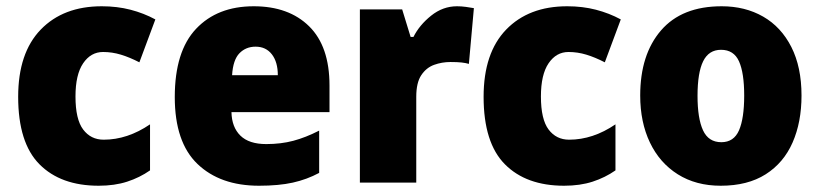

<svg xmlns="http://www.w3.org/2000/svg" viewBox="-20 -583 2619 613"><path d="M295 10Q174 10 106 -58.5Q38 -127 38 -274Q38 -414 110 -488.5Q182 -563 305 -563Q354 -563 396.5 -552Q439 -541 476 -521L425 -384Q394 -400 366 -408.5Q338 -417 309 -417Q270 -417 245.5 -381Q221 -345 221 -275Q221 -202 245.5 -169.5Q270 -137 311 -137Q387 -137 459 -186V-39Q426 -16 386 -3Q346 10 295 10Z M790 -563Q902 -563 967 -499Q1032 -435 1032 -310V-225H719Q720 -177 747.5 -150Q775 -123 830 -123Q877 -123 916.5 -133.5Q956 -144 999 -166V-31Q960 -10 915 0Q870 10 807 10Q683 10 610.5 -59.5Q538 -129 538 -273Q538 -419 606 -491Q674 -563 790 -563ZM796 -434Q765 -434 744.5 -413Q724 -392 721 -343H867Q867 -385 848 -409.5Q829 -434 796 -434Z M1439 -563Q1453 -563 1467.5 -561Q1482 -559 1493 -557L1477 -379Q1467 -382 1453.5 -383.5Q1440 -385 1418 -385Q1391 -385 1366 -376Q1341 -367 1325 -343Q1309 -319 1309 -274V0H1129V-553H1264L1291 -465H1300Q1319 -503 1356.5 -533Q1394 -563 1439 -563Z M1781 10Q1660 10 1592 -58.5Q1524 -127 1524 -274Q1524 -414 1596 -488.5Q1668 -563 1791 -563Q1840 -563 1882.5 -552Q1925 -541 1962 -521L1911 -384Q1880 -400 1852 -408.5Q1824 -417 1795 -417Q1756 -417 1731.5 -381Q1707 -345 1707 -275Q1707 -202 1731.5 -169.5Q1756 -137 1797 -137Q1873 -137 1945 -186V-39Q1912 -16 1872 -3Q1832 10 1781 10Z M2539 -278Q2539 -193 2510.5 -128Q2482 -63 2424.5 -26.5Q2367 10 2281 10Q2202 10 2144 -26.5Q2086 -63 2055 -128Q2024 -193 2024 -278Q2024 -409 2090.5 -486Q2157 -563 2284 -563Q2359 -563 2416.5 -530Q2474 -497 2506.5 -433Q2539 -369 2539 -278ZM2207 -277Q2207 -205 2224.5 -167Q2242 -129 2283 -129Q2323 -129 2339.5 -167Q2356 -205 2356 -278Q2356 -350 2339.5 -387Q2323 -424 2282 -424Q2243 -424 2225 -387.5Q2207 -351 2207 -277Z"/></svg>

Font: Noto Sans Lao Looped SemiCondensed Black
Style: Regular
Weight: 900
Width: 4
Designer: Mark Frömberg, Ben Mitchell
Foundry: The Fontpad Ltd
Version: Version 1.002; ttfautohint (v1.8.4.7-5d5b)